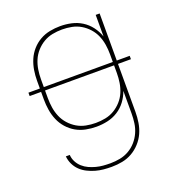

<svg xmlns="http://www.w3.org/2000/svg" viewBox="-136 -634 872 962"><g transform="rotate(-20 300.0 -152.5)"><path d="M296 223Q274 223 252.5 221Q231 219 210 213Q189 207 169 197Q149 187 133.5 172Q118 157 108.5 137Q99 117 97 95H118Q119 114 128 131.5Q137 149 151.5 162Q166 175 183.5 183Q201 191 220 196Q239 201 258 202.5Q277 204 296 204Q322 204 347.5 199Q373 194 395.5 181Q418 168 435 148.5Q452 129 462.5 105.5Q473 82 476.5 56.5Q480 31 480 5V-115Q470 -86 451.5 -61.5Q433 -37 407.5 -21Q382 -5 352.5 1.5Q323 8 293 8Q265 8 237 2.5Q209 -3 184.5 -17Q160 -31 141 -52.5Q122 -74 111 -100Q100 -126 95.5 -154Q91 -182 91 -210V-251H30V-269H91V-310Q91 -338 95.5 -366Q100 -394 111 -420Q122 -446 141 -467.5Q160 -489 184.5 -503Q209 -517 237 -522.5Q265 -528 293 -528Q323 -528 352.5 -521.5Q382 -515 407.5 -499Q433 -483 451.5 -458.5Q470 -434 480 -405V-520H501V-269H570V-251H501V5Q501 33 496.5 61.5Q492 90 480.5 115.5Q469 141 449.5 162.5Q430 184 405.5 198Q381 212 353 217.5Q325 223 296 223ZM112 -269H480V-310Q480 -336 476 -361.5Q472 -387 462 -410.5Q452 -434 434.5 -453.5Q417 -473 395 -486Q373 -499 347.5 -504Q322 -509 296 -509Q270 -509 244.5 -504Q219 -499 197 -486Q175 -473 157.5 -453.5Q140 -434 130 -410.5Q120 -387 116 -361.5Q112 -336 112 -310ZM296 -11Q322 -11 347.5 -16Q373 -21 395 -34Q417 -47 434.5 -66.5Q452 -86 462 -109.5Q472 -133 476 -158.5Q480 -184 480 -210V-251H112V-210Q112 -184 116 -158.5Q120 -133 130 -109.5Q140 -86 157.5 -66.5Q175 -47 197 -34Q219 -21 244.5 -16Q270 -11 296 -11Z"/></g></svg>

Font: Iosevka Thin Extended
Style: Regular
Weight: 100
Width: 7
Monospace: yes
Designer: Belleve Invis
Foundry: Belleve Invis
Version: Version 32.5.0; ttfautohint (v1.8.4)